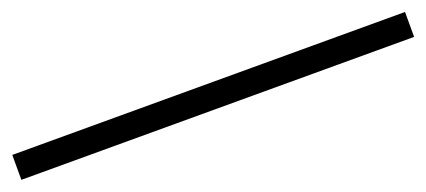

<svg xmlns="http://www.w3.org/2000/svg" viewBox="-9 -77 901 406"><g transform="rotate(-20 442.0 126.0)"><path d="M0 153.8V97.7H883.8V153.8Z"/></g></svg>

Font: Elstob 6pt
Style: Bold
Weight: 700
Designer: Peter S. Baker
Version: Version 1.015